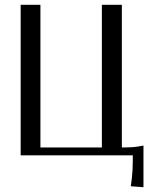

<svg xmlns="http://www.w3.org/2000/svg" viewBox="-20 -653 648 807"><path d="M66.9 0V-632.8H149.9V-33.2H408.2V-632.8H492.2V-33.2H500Q536.1 -33.2 559.6 -37.1L583 -41V133.8L529.8 129.9L534.2 95.7Q538.1 61 538.1 24.9V0Z"/></svg>

Font: Resagokr
Style: Regular
Weight: 500
Designer: gluk
Foundry: gluk
Version: Version 0.95